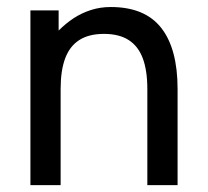

<svg xmlns="http://www.w3.org/2000/svg" viewBox="-20 -538 604 558"><path d="M408.2 0H496.1V-279.3Q496.1 -396.5 448.5 -457Q400.9 -517.6 301.8 -517.6Q271.5 -517.6 244.6 -509Q217.8 -500.5 194.6 -485.4Q171.4 -470.2 150.4 -449.2V-507.8H68.4V0H156.2V-279.3Q156.2 -333 169.4 -368.4Q182.6 -403.8 210.4 -421.6Q238.3 -439.5 282.2 -439.5Q326.2 -439.5 354 -421.6Q381.8 -403.8 395 -368.4Q408.2 -333 408.2 -279.3Z"/></svg>

Font: Giphurs
Style: Regular
Weight: 400
Version: Version 2.010